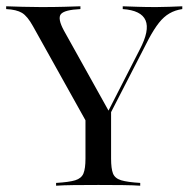

<svg xmlns="http://www.w3.org/2000/svg" viewBox="-43 -591 600 611"><path d="M255.6 -160.5 62.1 -507.3Q44.4 -539.5 27 -550Q9.7 -560.5 -23.4 -562.1V-571Q-0.8 -570.2 28.2 -569.4Q57.3 -568.5 87.9 -568.5Q129.8 -568.5 161.3 -569.4Q192.7 -570.2 212.9 -571V-562.1Q162.1 -559.7 150.8 -546Q139.5 -532.3 160.5 -493.5L306.5 -231.5L292.7 -220.2L401.6 -433.1Q433.9 -494.4 420.2 -526.2Q406.5 -558.1 347.6 -562.1V-571Q367.7 -570.2 394.8 -569.4Q421.8 -568.5 454 -568.5Q476.6 -568.5 496.4 -569.4Q516.1 -570.2 537.1 -571V-562.1Q514.5 -558.9 496.4 -548.4Q478.2 -537.9 462.9 -518.5Q447.6 -499.2 430.6 -467.7L272.6 -160.5ZM135.5 0V-8.9Q176.6 -11.3 196.4 -17.3Q216.1 -23.4 222.6 -39.1Q229 -54.8 229 -86.3V-250.8L278.2 -186.3L310.5 -241.9V-86.3Q310.5 -54.8 316.5 -39.1Q322.6 -23.4 342.7 -17.3Q362.9 -11.3 403.2 -8.9V0Q382.3 -1.6 346.8 -2Q311.3 -2.4 270.2 -2.4Q226.6 -2.4 191.5 -2Q156.5 -1.6 135.5 0Z"/></svg>

Font: Playfair 144pt
Style: Regular
Weight: 400
Designer: Claus Eggers Sørensen
Foundry: Claus Eggers Sørensen
Version: Version 2.001;gftools[0.9.30]